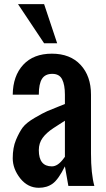

<svg xmlns="http://www.w3.org/2000/svg" viewBox="-20 -891 506 920"><path d="M88.9 -280.3Q106 -302.7 146 -326.2Q186 -349.6 206.5 -358.4Q227.1 -367.2 256.8 -378.9Q286.6 -390.6 291 -392.6V-437.5Q291 -484.4 277.8 -510.7Q264.6 -537.1 230.5 -537.1Q196.3 -537.1 181.2 -513.2Q166 -489.3 166 -437.5H41Q42 -527.3 91.3 -580.6Q140.6 -633.8 228.5 -633.8Q316.4 -633.8 366.2 -580.1Q416 -526.4 416 -437.5V-156.2Q416 -58.6 432.1 0H307.6L291 -93.8Q259.8 -31.2 232.4 -11.2Q205.1 8.8 166 8.8Q113.3 8.8 77.1 -36.1Q41 -82 41 -132.8Q41 -183.6 56.6 -220.7Q72.3 -257.8 88.9 -280.3ZM228.5 -93.8Q257.3 -93.8 284.7 -131.3Q290 -138.7 291 -139.6V-312.5Q283.2 -307.1 265.1 -295.9Q247.1 -284.2 236.3 -277.3Q202.1 -254.9 184.1 -230Q166 -205.1 166 -171.4Q166 -93.8 228.5 -93.8ZM191.4 -683.6 66.4 -871.1H191.4L253.9 -683.6Z"/></svg>

Font: Oswald-Regular
Style: Regular
Weight: 400
Designer: vernon adams
Foundry: vernon adams
Version: Version 2.002; ttfautohint (v0.92.18-e454-dirty) -l 8 -r 50 